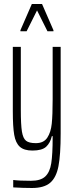

<svg xmlns="http://www.w3.org/2000/svg" viewBox="-20 -744 370 959"><path d="M46 192V155Q76 159 135 159Q183 159 206 137.5Q229 116 236 71.5Q243 27 243 -58V-64H239Q231 -30 210.5 -11Q190 8 142 8Q100 8 79 -11Q58 -30 51 -70.5Q44 -111 44 -188V-510H84V-196Q84 -121 89.5 -87Q95 -53 110 -41Q125 -29 159 -29Q198 -29 216 -56Q234 -83 238.5 -126Q243 -169 243 -248V-510H283V-78Q283 29 272 86Q261 143 230.5 169Q200 195 140 195Q95 195 46 192ZM82 -588V-593L139 -724H190L247 -593V-588H217L165 -692L113 -588Z"/></svg>

Font: Saira Ultra Condensed ExLight
Style: Regular
Weight: 200
Width: 1
Designer: Hector Gatti with collaboration of the Omnibus-Type team
Foundry: Omnibus-Type
Version: Version 1.001; ttfautohint (v1.8)